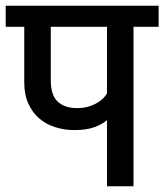

<svg xmlns="http://www.w3.org/2000/svg" viewBox="-30 -653 576 673"><path d="M526 -559H438V0H345V-232Q330 -218 301.5 -207.5Q273 -197 231 -197Q196 -197 164 -207Q132 -217 108 -237.5Q84 -258 69.5 -289.5Q55 -321 55 -364V-559H-10V-633H526ZM148 -372Q148 -319 172.5 -296.5Q197 -274 241 -274Q276 -274 304.5 -289Q333 -304 345 -326V-559H148Z"/></svg>

Font: Ek Mukta Medium
Style: Regular
Weight: 500
Designer: Girish Dalvi and Yashodeep Gholap
Foundry: Ek Type
Version: Version 2.538;PS 1.002;hotconv 16.6.51;makeotf.lib2.5.65220;